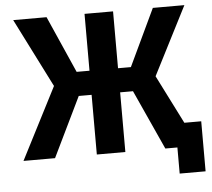

<svg xmlns="http://www.w3.org/2000/svg" viewBox="-56 -761 1052 952"><g transform="rotate(-5 470.0 -285.0)"><path d="M217 -357 44 -700H210L335 -417H399V-700H541V-417H605L739 -700H896L723 -361L845 -119H929V130H800V0H740L605 -297H541V0H399V-297H335L191 0H34Z"/></g></svg>

Font: 
Style: 㨦
Weight: 700
Designer: A.Korolkova, Vitaly Kuzmin
Foundry: ParaType Ltd
Version: Version 2.000